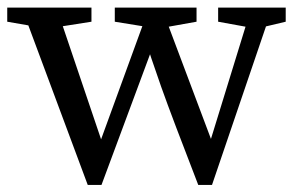

<svg xmlns="http://www.w3.org/2000/svg" viewBox="-20 -495 804 520"><path d="M395.9 -419.2 290.9 -436.2V-474.5H512.3V-436.2L417.2 -419.2ZM119.4 -419.2H97.5L-0.4 -436.2V-474.5H227.7V-436.2ZM683.1 -419.4H663.2L570.8 -436.2V-474.5H753.8V-436.2ZM383.9 -474.5H417.6L563.7 -85.9L541.4 -86.5L660.9 -474.5H717.7L554.2 5.8H516.9Q481.2 -86.6 456.8 -150.9Q432.4 -215.3 416.4 -260.3Q400.5 -305.3 389.5 -338.3Q378.6 -371.3 369.8 -401.1L406.2 -401.5L254.9 5.8H217.6L38.8 -474.5H133L264.5 -85.9L242.4 -86.5Z"/></svg>

Font: Adobe Variable Font Prototype
Style: Regular
Weight: 389
Designer: Frank Grießhammer
Foundry: Adobe
Version: Version 1.004;hotconv 1.0.113;makeotfexe 2.5.65598